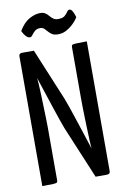

<svg xmlns="http://www.w3.org/2000/svg" viewBox="-97 -942 638 997"><g transform="rotate(-10 222.0 -443.5)"><path d="M324 0 209 -275Q203 -291 192.5 -320.5Q182 -350 170 -387Q158 -424 145.5 -461.5Q133 -499 122.5 -531Q112 -563 106 -582.5Q100 -602 100 -602L54 -652L60 -700H122L234 -430Q241 -413 251.5 -382.5Q262 -352 274 -315.5Q286 -279 298 -242.5Q310 -206 320 -175Q330 -144 336.5 -125.5Q343 -107 343 -107L392 -48L384 0ZM43 0V-684Q43 -700 60 -700L124 -684L113 -567Q115 -553 116.5 -528Q118 -503 119 -472.5Q120 -442 121 -409Q122 -376 123 -346Q124 -316 124 -293Q124 -270 124 -259V-16Q124 -8 120.5 -5Q117 -2 100.5 -1Q84 0 43 0ZM384 0 320 -16 329 -150Q327 -165 326 -189.5Q325 -214 324 -243.5Q323 -273 322 -304Q321 -335 320.5 -363.5Q320 -392 320 -414Q320 -436 320 -448V-684Q320 -692 323.5 -695Q327 -698 344 -699Q361 -700 401 -700V-16Q401 0 384 0ZM261 -762Q240 -762 229 -769.5Q218 -777 210.5 -786Q203 -795 195 -802.5Q187 -810 174 -810Q156 -810 145.5 -800.5Q135 -791 128.5 -781.5Q122 -772 115 -772Q104 -772 94.5 -782Q85 -792 80 -802Q75 -812 75 -812Q100 -854 130.5 -870.5Q161 -887 188 -887Q204 -887 214.5 -880Q225 -873 232.5 -863.5Q240 -854 250 -847Q260 -840 275 -840Q299 -840 310 -849.5Q321 -859 327 -868.5Q333 -878 340 -878Q349 -878 355.5 -867Q362 -856 365.5 -844.5Q369 -833 369 -833Q367 -829 358.5 -818Q350 -807 335.5 -794Q321 -781 302.5 -771.5Q284 -762 261 -762Z"/></g></svg>

Font: Yanone Kaffeesatz ExtraLight
Style: Regular
Weight: 400
Version: Version 2.003